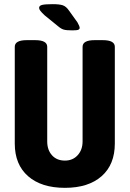

<svg xmlns="http://www.w3.org/2000/svg" viewBox="-20 -895 623 923"><path d="M51 -205V-670Q51 -702 109 -702H149Q207 -702 207 -670V-215Q207 -174 230 -148.5Q253 -123 292 -123Q330 -123 353.5 -149Q377 -175 377 -215V-670Q377 -702 435 -702H474Q532 -702 532 -670V-205Q532 -104 468.5 -48Q405 8 292 8Q179 8 115 -48Q51 -104 51 -205ZM259 -769 195 -821Q180 -835 174 -843Q168 -851 168 -857Q168 -868 183 -871.5Q198 -875 234 -875Q266 -875 282 -869.5Q298 -864 311 -845L352 -788Q363 -769 363 -761Q363 -755 356.5 -752Q350 -749 328 -749Q300 -749 287 -752.5Q274 -756 259 -769Z"/></svg>

Font: Asap Condensed
Style: Bold
Weight: 700
Designer: Pablo Cosgaya
Foundry: Omnibus-Type
Version: Version 1.010; ttfautohint (v1.8)